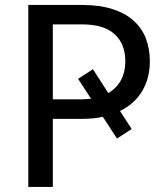

<svg xmlns="http://www.w3.org/2000/svg" viewBox="-20 -736 640 756"><path d="M303 -716.5Q371 -716.5 421.2 -700.8Q471.5 -685 504.5 -656Q537.5 -627 553.8 -586Q570 -545 570 -494.5Q570 -428.5 540.2 -378Q510.5 -327.5 452.5 -299L498.5 -228L440.5 -190.5L385 -276Q348.5 -268 303 -268H188V0H91.5V-716.5ZM406.5 -369.5Q439.5 -389 456.5 -421Q473.5 -453 473.5 -494.5Q473.5 -563 431.2 -601.5Q389 -640 303 -640H188V-345H303Q312.5 -345 321.2 -345.8Q330 -346.5 338.5 -347.5L287.5 -425.5L346 -463.5Z"/></svg>

Font: Lato
Style: Regular
Weight: 400
Designer: Lukasz Dziedzic with Adam Twardoch and Botio Nikoltchev
Foundry: tyPoland Lukasz Dziedzic
Version: Version 2.010; 2014-09-01; http://www.latofonts.com/; ttfaut